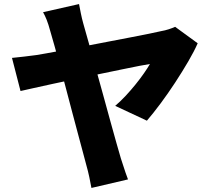

<svg xmlns="http://www.w3.org/2000/svg" viewBox="-20 -849 1040 945"><path d="M369 -829Q373 -808 378 -783Q383 -758 390 -733Q402 -692 417.5 -635.5Q433 -579 451 -514Q469 -449 487.5 -382.5Q506 -316 522.5 -255Q539 -194 553 -145.5Q567 -97 575 -69Q579 -58 585 -38.5Q591 -19 598 1Q605 21 610 34L430 76Q426 53 419.5 22.5Q413 -8 405 -36Q399 -59 388.5 -98Q378 -137 364.5 -187.5Q351 -238 336 -294.5Q321 -351 306 -408.5Q291 -466 276.5 -520Q262 -574 249.5 -619Q237 -664 228 -694Q218 -731 209.5 -752Q201 -773 192 -789ZM953 -636Q936 -597 906.5 -546.5Q877 -496 842 -442.5Q807 -389 770.5 -340Q734 -291 703 -255L547 -328Q574 -351 599.5 -378.5Q625 -406 648 -434.5Q671 -463 689 -489Q707 -515 718 -534Q703 -532 667 -525Q631 -518 580.5 -507.5Q530 -497 471.5 -485Q413 -473 354 -460.5Q295 -448 241 -436.5Q187 -425 145.5 -415.5Q104 -406 81 -401L39 -564Q70 -567 99 -570.5Q128 -574 159 -578Q173 -580 208.5 -586.5Q244 -593 293 -602Q342 -611 398.5 -622Q455 -633 512.5 -644Q570 -655 622 -665Q674 -675 713.5 -683Q753 -691 774 -696Q792 -699 810.5 -705Q829 -711 842 -717Z"/></svg>

Font: Noto Sans SC Thin Black
Style: Regular
Weight: 900
Version: Version 2.004-H2;hotconv 1.0.118;makeotfexe 2.5.65603